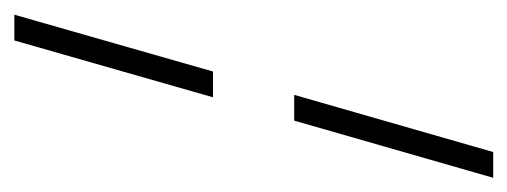

<svg xmlns="http://www.w3.org/2000/svg" viewBox="-299 -470 711 269"><g transform="rotate(-90 56.5 -335.5)"><path d="M134.3 -670.9H170.4L90.8 -392.6H54.7ZM22 -278.8H58.1L-22 0H-58.1Z"/></g></svg>

Font: Happy Times at the IKOB Italic
Style: Regular
Weight: 400
Designer: Lucas Le Bihan
Foundry: Lucas Le Bihan
Version: Version 1.000;PS 1.0;hotconv 1.0.88;makeotf.lib2.5.647800